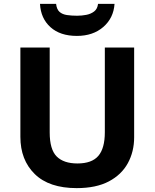

<svg xmlns="http://www.w3.org/2000/svg" viewBox="-20 -959 796 989"><path d="M671 -252Q671 -178 638.5 -118.5Q606 -59 540.5 -24.5Q475 10 375 10Q233 10 159 -62.5Q85 -135 85 -254V-714H236V-277Q236 -189 272 -153Q308 -117 379 -117Q453 -117 486.5 -156Q520 -195 520 -278V-714H671ZM570 -939Q565 -866 512 -820Q459 -774 376 -774Q290 -774 240 -819Q190 -864 186 -939H269Q272 -911 286.5 -898Q301 -885 325 -881.5Q349 -878 377 -878Q401 -878 424.5 -882.5Q448 -887 465 -900Q482 -913 485 -939Z"/></svg>

Font: Noto Sans Myanmar
Style: Bold
Weight: 700
Designer: Monotype Design Team
Foundry: Monotype Imaging Inc.
Version: Version 2.107; ttfautohint (v1.8.4.7-5d5b)